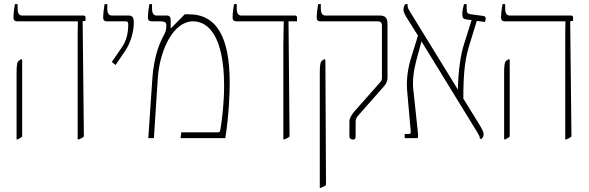

<svg xmlns="http://www.w3.org/2000/svg" viewBox="-20 -667 2844 927"><path d="M355 6H360C370 2 379 -2 385 -8L379 -564L393 -567V-583C393 -589 389 -592 383 -592H87C72 -592 65 -603 65 -627V-647H52C48 -625 45 -597 45 -585C45 -571 49 -564 64 -564H356V-563C355 -541 355 -502 355 -444ZM60 6H65C75 2 81 -2 87 -8V-378L83 -382L72 -375C62 -368 60 -352 60 -314Z M538 -353 586 -424C611 -461 626 -516 626 -556C626 -586 618 -592 600 -592H520C505 -592 498 -603 498 -627V-647H485C481 -625 478 -597 478 -585C478 -571 482 -564 497 -564H586C598 -564 599 -559 599 -546C599 -508 591 -471 568 -438L520 -368Z M696 0H723L742 -291C751 -422 815 -564 912 -564C985 -564 1062 -493 1062 -252C1062 -170 1052 -89 1045 -47C1042 -30 1042 -28 1030 -28H855L852 0H1068C1086 -118 1089 -220 1089 -268C1089 -486 1027 -598 892 -598H872L806 -531L804 -532V-571C804 -584 799 -592 785 -592H736C721 -592 714 -603 714 -627V-647H701C697 -625 694 -597 694 -585C694 -571 698 -564 713 -564H754C775 -564 783 -559 783 -547C783 -527 782 -519 773 -501C760 -475 724 -416 715 -280Z M1348 6H1353C1363 2 1372 -2 1378 -8L1373 -564H1414V-583C1414 -589 1410 -592 1404 -592H1145C1130 -592 1123 -603 1123 -627V-647H1110C1108 -635 1103 -606 1103 -582C1103 -570 1109 -564 1122 -564H1350V-563C1350 -530 1348 -502 1348 -444Z M1684 7C1694 7 1697 1 1697 -7V-80C1697 -93 1701 -99 1711 -111L1832 -248C1844 -262 1851 -272 1851 -297V-551C1851 -569 1848 -592 1816 -592H1551C1536 -592 1529 -603 1529 -627V-647H1516C1512 -625 1509 -597 1509 -585C1509 -571 1513 -564 1528 -564H1805C1817 -564 1824 -557 1824 -545V-291C1824 -282 1822 -277 1814 -268L1690 -128C1676 -111 1667 -95 1667 -80V-7C1667 1 1675 7 1684 7ZM1524 240H1529C1539 236 1548 232 1554 226L1551 -378L1547 -382L1536 -375C1526 -368 1524 -352 1524 -314Z M1934 0H1996C2000 -10 1999 -13 1996 -43L1976 -230C1970 -278 1978 -330 1991 -379L2015 -467L2284 -29C2291 -16 2297 -9 2297 3H2306C2311 -3 2315 -11 2315 -18C2315 -31 2305 -48 2293 -68L2217 -191C2217 -334 2228 -392 2249 -459L2282 -566L2321 -561C2323 -566 2325 -571 2325 -579C2325 -585 2321 -589 2313 -590L2254 -598C2237 -600 2233 -604 2233 -629V-647H2220C2215 -628 2212 -612 2212 -596C2212 -581 2217 -575 2232 -573L2257 -570L2222 -459C2204 -405 2192 -325 2191 -234L1958 -613C1953 -622 1948 -628 1948 -639V-647H1936C1931 -638 1928 -629 1928 -621C1928 -611 1932 -602 1941 -586L1998 -495L1962 -379C1946 -323 1942 -272 1946 -225L1963 -35C1964 -23 1962 -20 1952 -20H1934Z M2709 6H2714C2724 2 2733 -2 2739 -8L2733 -564L2747 -567V-583C2747 -589 2743 -592 2737 -592H2441C2426 -592 2419 -603 2419 -627V-647H2406C2402 -625 2399 -597 2399 -585C2399 -571 2403 -564 2418 -564H2710V-563C2709 -541 2709 -502 2709 -444ZM2414 6H2419C2429 2 2435 -2 2441 -8V-378L2437 -382L2426 -375C2416 -368 2414 -352 2414 -314Z"/></svg>

Font: Noto Serif Hebrew Condensed Thin
Style: Regular
Weight: 100
Width: 3
Designer: Monotype Design Team
Foundry: Monotype Imaging Inc.
Version: Version 2.004